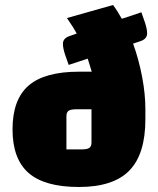

<svg xmlns="http://www.w3.org/2000/svg" viewBox="-20 -731 632 766"><path d="M511 -557Q534 -493 547 -424.5Q560 -356 560 -295V-255Q560 -116 496 -50.5Q432 15 295 15Q158 15 94 -41Q30 -97 30 -215Q30 -334 94 -389.5Q158 -445 295 -445H346Q337 -476 330 -497L254 -472L240 -512Q231 -539 231 -556Q231 -578 257 -587L286 -597Q273 -622 247 -659L431 -711Q449 -687 466 -656L544 -682L558 -642Q567 -615 567 -598Q567 -576 541 -567ZM345 -295H284Q262 -295 253.5 -289Q245 -283 245 -267V-135H306Q328 -135 336.5 -141Q345 -147 345 -163Z"/></svg>

Font: Changa Black
Style: Regular
Weight: 900
Designer: Eduardo Rodriguez Tunni
Foundry: Eduardo Rodriguez Tunni
Version: Version 2.001; ttfautohint (v1.5.10-5e6f)